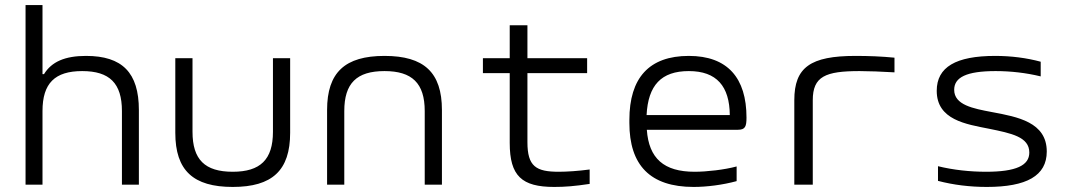

<svg xmlns="http://www.w3.org/2000/svg" viewBox="-20 -730 4240 759"><path d="M81 -710V0H148V-291C148 -401 197 -449 305 -449C413 -449 462 -401 462 -291V0H529V-295C529 -443 463 -509 320 -509C237 -509 184 -486 154 -437H148V-710Z M673 -205C673 -56 744 9 900 9C1056 9 1127 -56 1127 -205V-500H1059V-209C1059 -99 1009 -51 900 -51C790 -51 741 -99 741 -209V-500H673Z M1273 -295V0H1341V-291C1341 -401 1390 -449 1500 -449C1609 -449 1659 -401 1659 -291V0H1727V-295C1727 -444 1656 -509 1500 -509C1344 -509 1273 -444 1273 -295Z M2189 -51C2099 -51 2065 -72 2065 -168V-441H2301V-500H2065V-630H1995V-500H1889V-441H1995V-165C1995 -34 2043 9 2171 9C2214 9 2251 6 2311 -3V-60C2266 -54 2221 -51 2189 -51Z M2931 -265C2931 -422 2856 -509 2703 -509C2546 -509 2468 -422 2468 -256V-244C2468 -77 2550 9 2722 9C2774 9 2837 1 2892 -14V-72C2844 -59 2774 -51 2726 -51C2604 -51 2545 -104 2537 -217H2897C2926 -217 2931 -230 2931 -265ZM2536 -275C2542 -393 2594 -449 2703 -449C2813 -449 2864 -389 2865 -275Z M3378 -449C3411 -449 3468 -447 3516 -444V-502C3465 -507 3415 -509 3362 -509C3184 -509 3120 -464 3120 -334V0H3193V-334C3193 -428 3243 -449 3378 -449Z M3890 -221C3978 -203 4049 -189 4049 -127C4049 -76 3997 -51 3878 -51C3815 -51 3749 -58 3688 -73V-15C3749 1 3814 9 3881 9C4038 9 4118 -35 4118 -131C4118 -247 4003 -268 3901 -287C3827 -301 3752 -315 3752 -375C3752 -424 3800 -449 3916 -449C3975 -449 4037 -442 4094 -428V-486C4039 -501 3977 -509 3914 -509C3759 -509 3683 -465 3683 -371C3683 -256 3799 -239 3890 -221Z"/></svg>

Font: LT Wave Mono Light
Style: Regular
Weight: 300
Designer: Daniel Lyons
Version: Version 2.5 (Glyphs App)